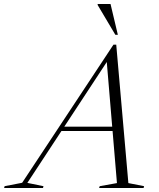

<svg xmlns="http://www.w3.org/2000/svg" viewBox="-96 -938 794 958"><path d="M199 -284.5 206 -306H508.5L501.5 -284.5ZM544.5 -24.5 623 -9 620.5 0H398.5L401.5 -9L487.5 -24.5L435.5 -643.5H446.5L40.5 -25.5L121 -9L118.5 0H-75.5L-73 -9L14.5 -26L470 -715H484ZM492 -764.5H479.5L391 -913.5L391.5 -918H455.5Z"/></svg>

Font: Newsreader 60pt Light
Style: Italic
Weight: 300
Italic angle: -17°
Designer: Hugues Gentile
Foundry: Production Type
Version: Version 1.003